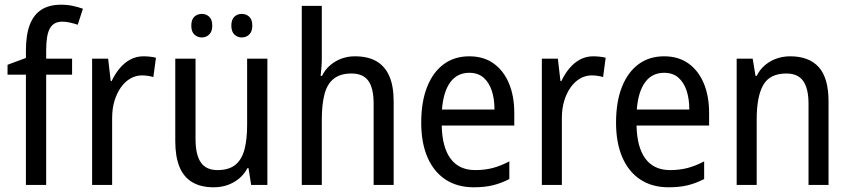

<svg xmlns="http://www.w3.org/2000/svg" viewBox="-20 -785 3607 815"><path d="M286 -468H176V0H90V-468H12V-510L90 -539V-570Q90 -637 106.5 -680Q123 -723 156 -744Q189 -765 239 -765Q266 -765 289 -760Q312 -755 332 -748L310 -680Q295 -685 278 -689Q261 -693 244 -693Q208 -693 192 -665Q176 -637 176 -572V-536H286Z M589 -546Q602 -546 616 -544.5Q630 -543 642 -540L631 -458Q621 -461 608 -463Q595 -465 583 -465Q557 -465 534 -452Q511 -439 493.5 -414.5Q476 -390 466 -357Q456 -324 456 -284V0H371V-536H439L450 -441H454Q468 -471 488 -495Q508 -519 533.5 -532.5Q559 -546 589 -546Z M1115 -536V0H1046L1035 -71H1030Q1016 -44 993.5 -26Q971 -8 944.5 1Q918 10 887 10Q832 10 795.5 -12Q759 -34 741.5 -77.5Q724 -121 724 -186V-536H810V-195Q810 -128 832.5 -95.5Q855 -63 903 -63Q951 -63 978.5 -85Q1006 -107 1017.5 -149.5Q1029 -192 1029 -255V-536ZM792 -676Q792 -702 805 -714Q818 -726 837 -726Q855 -726 868 -714Q881 -702 881 -676Q881 -651 868 -638.5Q855 -626 837 -626Q818 -626 805 -638.5Q792 -651 792 -676ZM962 -676Q962 -702 975 -714Q988 -726 1006 -726Q1025 -726 1038 -714Q1051 -702 1051 -676Q1051 -651 1038 -638.5Q1025 -626 1006 -626Q988 -626 975 -638.5Q962 -651 962 -676Z M1346 -540Q1346 -520 1344.5 -500Q1343 -480 1341 -463H1347Q1360 -490 1382 -508.5Q1404 -527 1430.5 -536.5Q1457 -546 1486 -546Q1542 -546 1578 -525Q1614 -504 1632.5 -462Q1651 -420 1651 -354V0H1566V-345Q1566 -411 1543.5 -442Q1521 -473 1472 -473Q1425 -473 1397 -451Q1369 -429 1357.5 -385.5Q1346 -342 1346 -278V0H1261V-760H1346Z M1972 -546Q2033 -546 2075.5 -515.5Q2118 -485 2140.5 -431Q2163 -377 2163 -306V-252H1855Q1857 -159 1893 -111Q1929 -63 1997 -63Q2038 -63 2072 -72Q2106 -81 2142 -100V-25Q2107 -7 2072 1.5Q2037 10 1991 10Q1921 10 1871 -23Q1821 -56 1794.5 -117.5Q1768 -179 1768 -264Q1768 -353 1793 -416Q1818 -479 1863.5 -512.5Q1909 -546 1972 -546ZM1972 -476Q1921 -476 1891.5 -436Q1862 -396 1856 -320H2079Q2079 -365 2067.5 -400Q2056 -435 2032.5 -455.5Q2009 -476 1972 -476Z M2498 -546Q2511 -546 2525 -544.5Q2539 -543 2551 -540L2540 -458Q2530 -461 2517 -463Q2504 -465 2492 -465Q2466 -465 2443 -452Q2420 -439 2402.5 -414.5Q2385 -390 2375 -357Q2365 -324 2365 -284V0H2280V-536H2348L2359 -441H2363Q2377 -471 2397 -495Q2417 -519 2442.5 -532.5Q2468 -546 2498 -546Z M2799 -546Q2860 -546 2902.5 -515.5Q2945 -485 2967.5 -431Q2990 -377 2990 -306V-252H2682Q2684 -159 2720 -111Q2756 -63 2824 -63Q2865 -63 2899 -72Q2933 -81 2969 -100V-25Q2934 -7 2899 1.5Q2864 10 2818 10Q2748 10 2698 -23Q2648 -56 2621.5 -117.5Q2595 -179 2595 -264Q2595 -353 2620 -416Q2645 -479 2690.5 -512.5Q2736 -546 2799 -546ZM2799 -476Q2748 -476 2718.5 -436Q2689 -396 2683 -320H2906Q2906 -365 2894.5 -400Q2883 -435 2859.5 -455.5Q2836 -476 2799 -476Z M3334 -546Q3414 -546 3455.5 -500Q3497 -454 3497 -354V0H3412V-345Q3412 -409 3389.5 -441Q3367 -473 3318 -473Q3248 -473 3220 -424.5Q3192 -376 3192 -278V0H3107V-536H3175L3187 -463H3192Q3206 -491 3228.5 -509.5Q3251 -528 3278 -537Q3305 -546 3334 -546Z"/></svg>

Font: Noto Sans Display SemiCondensed
Style: Regular
Weight: 400
Width: 4
Version: Version 2.003